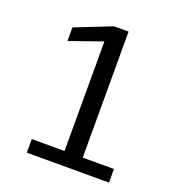

<svg xmlns="http://www.w3.org/2000/svg" viewBox="-132 -835 864 942"><g transform="rotate(20 300.0 -364.5)"><path d="M542 0H113V-71H284V-643L113 -583V-654L303 -729H379V-71H542Z"/></g></svg>

Font: Edlo
Style: Regular
Weight: 400
Monospace: yes
Version: Version 0.01